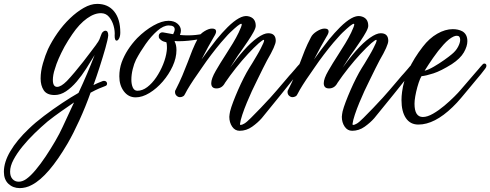

<svg xmlns="http://www.w3.org/2000/svg" viewBox="-192 -492 2523 988"><path d="M-90 476Q-125 476 -148.5 454Q-172 432 -172 392Q-172 342 -138.5 285.5Q-105 229 -44 171Q-11 139 34.5 104.5Q80 70 127.5 38.5Q175 7 212 -14Q235 -63 256 -112.5Q277 -162 295 -209Q275 -176 252 -139.5Q229 -103 202.5 -72Q176 -41 147.5 -22Q119 -3 89 -3Q49 -3 33 -27.5Q17 -52 17 -88Q17 -125 29 -166.5Q41 -208 55 -239Q75 -281 104 -322.5Q133 -364 168 -397.5Q203 -431 239 -451.5Q275 -472 308 -472Q364 -472 395.5 -433Q427 -394 427 -325Q427 -306 421 -294.5Q415 -283 408 -283Q398 -283 398 -308Q400 -333 392.5 -359.5Q385 -386 369.5 -404.5Q354 -423 331 -424Q296 -426 256 -397.5Q216 -369 180 -316Q169 -300 159 -284Q149 -268 140 -252Q104 -185 91 -139Q85 -122 82.5 -107Q80 -92 80 -81Q80 -45 102 -45Q122 -45 152 -75Q170 -94 192 -120Q214 -146 235.5 -173.5Q257 -201 274.5 -224.5Q292 -248 302 -261Q304 -264 306.5 -268Q309 -272 313 -277Q320 -287 327 -309Q331 -322 337.5 -328Q344 -334 350 -334Q365 -334 365 -310Q363 -289 350.5 -245Q338 -201 321.5 -149.5Q305 -98 289 -54Q295 -57 301 -60Q307 -63 312 -65L337 -75Q339 -76 343 -76Q351 -76 355 -71.5Q359 -67 359 -62Q359 -52 349 -49Q337 -45 317.5 -36.5Q298 -28 274 -15Q248 58 216.5 127Q185 196 156 246Q57 415 -27 459Q-43 468 -59.5 472Q-76 476 -90 476ZM-96 443Q-77 443 -58 430Q-35 414 -9 383Q17 352 43 313Q69 274 92 234.5Q115 195 130 162L189 35Q157 57 122 81.5Q87 106 53 133Q20 161 -14 194Q-48 227 -76.5 262Q-105 297 -122.5 330Q-140 363 -140 391Q-140 416 -127.5 429.5Q-115 443 -96 443Z M506 9Q469 9 445.5 -22Q422 -53 422 -99Q422 -137 434 -171Q458 -237 514 -296Q554 -336 597.5 -360.5Q641 -385 675 -385Q704 -385 721.5 -370Q739 -355 739 -334Q739 -325 734 -312Q745 -311 755 -310.5Q765 -310 775 -310Q795 -310 814.5 -312Q834 -314 852 -318H857Q870 -318 870 -309Q870 -302 858 -297Q848 -293 825.5 -289Q803 -285 777.5 -282.5Q752 -280 732 -280Q725 -280 719.5 -280Q714 -280 710 -281L706 -279Q716 -263 716 -234Q716 -194 696.5 -151.5Q677 -109 645.5 -72.5Q614 -36 577 -13.5Q540 9 506 9ZM515 -25Q541 -25 566 -44Q591 -63 612 -94Q633 -125 647.5 -161Q662 -197 666 -230Q667 -236 667 -241.5Q667 -247 667 -251Q667 -266 664 -275H662Q649 -278 643 -281.5Q637 -285 631 -291L630 -292Q626 -296 625.5 -299.5Q625 -303 625 -307Q625 -316 632 -321.5Q639 -327 649 -325L699 -316Q707 -332 707 -341Q707 -361 676 -361Q649 -361 617.5 -333.5Q586 -306 557.5 -265.5Q529 -225 508 -185Q498 -165 491 -136.5Q484 -108 484 -82Q484 -58 491.5 -41.5Q499 -25 515 -25Z M1041 181Q1017 181 1002.5 159.5Q988 138 988 109Q988 102 989.5 95Q991 88 992 81Q997 61 1008 32Q1019 3 1033 -29Q1047 -61 1062 -90.5Q1077 -120 1090 -141Q1095 -148 1106 -166.5Q1117 -185 1129.5 -206Q1142 -227 1150 -243Q1159 -260 1163 -270Q1167 -280 1167 -284Q1167 -287 1165 -287Q1160 -287 1140 -270Q1115 -248 1084 -214.5Q1053 -181 1022 -142Q991 -103 966 -66Q951 -37 922 -37Q895 -37 895 -64Q895 -87 918 -127Q941 -167 969 -210Q988 -239 1006 -269Q1024 -299 1036 -324Q1044 -341 1048 -351.5Q1052 -362 1052 -366Q1052 -379 1013 -344Q1003 -335 992 -324.5Q981 -314 969 -300Q945 -274 920 -242.5Q895 -211 871 -178Q859 -161 848 -145Q837 -129 826 -113Q804 -82 787 -55Q770 -28 761 -10Q757 0 749.5 4Q742 8 734 8Q724 8 715.5 -0.5Q707 -9 709 -25L710 -26Q732 -69 746.5 -103.5Q761 -138 774 -172Q785 -202 797.5 -233Q810 -264 829 -300Q837 -317 859.5 -331Q882 -345 899 -345Q920 -345 920 -330Q920 -320 909 -303Q898 -285 880 -252Q862 -219 845 -186Q861 -209 881 -235.5Q901 -262 923 -290Q950 -323 979 -352Q1043 -415 1082 -409Q1124 -402 1124 -359Q1124 -348 1112.5 -327Q1101 -306 1084.5 -281.5Q1068 -257 1052 -234Q1042 -220 1033 -207.5Q1024 -195 1019 -186Q1015 -179 1007.5 -168Q1000 -157 992 -144Q1008 -166 1026 -189Q1044 -212 1061 -231Q1099 -274 1132.5 -297.5Q1166 -321 1188 -321Q1227 -321 1227 -282Q1227 -258 1182 -181Q1175 -168 1161 -140Q1147 -112 1131.5 -80Q1116 -48 1104 -23Q1092 3 1078.5 35.5Q1065 68 1055 98Q1045 128 1043 146Q1042 150 1046 151Q1053 151 1065 144Q1076 138 1099 115Q1122 92 1149.5 63.5Q1177 35 1200 9.5Q1223 -16 1233 -28L1280 -83Q1290 -95 1296.5 -102.5Q1303 -110 1307 -114L1327 -137Q1332 -143 1337 -149Q1342 -155 1347 -160Q1351 -165 1356 -165Q1368 -165 1368 -152Q1368 -145 1362 -139Q1351 -125 1338.5 -110Q1326 -95 1315 -82L1255 -7L1155 116Q1135 139 1105.5 160Q1076 181 1041 181Z M1620 181Q1596 181 1581.5 159.5Q1567 138 1567 109Q1567 102 1568.5 95Q1570 88 1571 81Q1576 61 1587 32Q1598 3 1612 -29Q1626 -61 1641 -90.5Q1656 -120 1669 -141Q1674 -148 1685 -166.5Q1696 -185 1708.5 -206Q1721 -227 1729 -243Q1738 -260 1742 -270Q1746 -280 1746 -284Q1746 -287 1744 -287Q1739 -287 1719 -270Q1694 -248 1663 -214.5Q1632 -181 1601 -142Q1570 -103 1545 -66Q1530 -37 1501 -37Q1474 -37 1474 -64Q1474 -87 1497 -127Q1520 -167 1548 -210Q1567 -239 1585 -269Q1603 -299 1615 -324Q1623 -341 1627 -351.5Q1631 -362 1631 -366Q1631 -379 1592 -344Q1582 -335 1571 -324.5Q1560 -314 1548 -300Q1524 -274 1499 -242.5Q1474 -211 1450 -178Q1438 -161 1427 -145Q1416 -129 1405 -113Q1383 -82 1366 -55Q1349 -28 1340 -10Q1336 0 1328.5 4Q1321 8 1313 8Q1303 8 1294.5 -0.5Q1286 -9 1288 -25L1289 -26Q1311 -69 1325.5 -103.5Q1340 -138 1353 -172Q1364 -202 1376.5 -233Q1389 -264 1408 -300Q1416 -317 1438.5 -331Q1461 -345 1478 -345Q1499 -345 1499 -330Q1499 -320 1488 -303Q1477 -285 1459 -252Q1441 -219 1424 -186Q1440 -209 1460 -235.5Q1480 -262 1502 -290Q1529 -323 1558 -352Q1622 -415 1661 -409Q1703 -402 1703 -359Q1703 -348 1691.5 -327Q1680 -306 1663.5 -281.5Q1647 -257 1631 -234Q1621 -220 1612 -207.5Q1603 -195 1598 -186Q1594 -179 1586.5 -168Q1579 -157 1571 -144Q1587 -166 1605 -189Q1623 -212 1640 -231Q1678 -274 1711.5 -297.5Q1745 -321 1767 -321Q1806 -321 1806 -282Q1806 -258 1761 -181Q1754 -168 1740 -140Q1726 -112 1710.5 -80Q1695 -48 1683 -23Q1671 3 1657.5 35.5Q1644 68 1634 98Q1624 128 1622 146Q1621 150 1625 151Q1632 151 1644 144Q1655 138 1678 115Q1701 92 1728.5 63.5Q1756 35 1779 9.5Q1802 -16 1812 -28L1859 -83Q1869 -95 1875.5 -102.5Q1882 -110 1886 -114L1906 -137Q1911 -143 1916 -149Q1921 -155 1926 -160Q1930 -165 1935 -165Q1947 -165 1947 -152Q1947 -145 1941 -139Q1930 -125 1917.5 -110Q1905 -95 1894 -82L1834 -7L1734 116Q1714 139 1684.5 160Q1655 181 1620 181Z M1961 149Q1919 149 1896.5 115.5Q1874 82 1874 23Q1874 3 1877 -19Q1884 -75 1911 -134Q1938 -193 1984 -252Q2017 -295 2058 -318.5Q2099 -342 2138 -342Q2166 -342 2187 -331Q2213 -316 2213 -280Q2213 -254 2195 -222.5Q2177 -191 2133 -162Q2077 -127 2038.5 -114.5Q2000 -102 1977 -100Q1970 -89 1962.5 -66.5Q1955 -44 1949.5 -19.5Q1944 5 1942 24Q1942 28 1941.5 32.5Q1941 37 1941 42Q1941 110 1984 110Q2007 110 2036.5 93Q2066 76 2094.5 52Q2123 28 2145.5 5.5Q2168 -17 2177 -28L2251 -114L2271 -137Q2276 -143 2281 -149Q2286 -155 2291 -160Q2295 -165 2300 -165Q2311 -165 2311 -153Q2311 -147 2305 -139Q2295 -125 2282.5 -110Q2270 -95 2259 -82L2225 -41Q2205 -17 2182 10.5Q2159 38 2137 59Q2044 149 1961 149ZM1993 -128Q2013 -133 2040.5 -149Q2068 -165 2093.5 -183Q2119 -201 2133 -213Q2154 -230 2165 -251Q2176 -272 2176 -287Q2176 -308 2159 -308Q2151 -308 2142 -304Q2118 -293 2090 -262Q2062 -231 2036.5 -194Q2011 -157 1993 -128Z"/></svg>

Font: Birthstone Bounce Medium
Style: Regular
Weight: 500
Designer: Robert E. Leuschke
Foundry: Rob Leuschke
Version: Version 1.010; ttfautohint (v1.8.3)